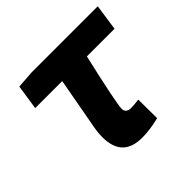

<svg xmlns="http://www.w3.org/2000/svg" viewBox="-141 -699 864 864"><g transform="rotate(-45 291.0 -267.0)"><path d="M180 -117Q180 -143 185 -170L231 -422H59L77 -541L162 -547H582L564 -422H388Q332 -179 332 -145Q332 -130 341 -123.5Q350 -117 364 -117Q384 -117 414 -121L415 -2Q355 13 306 13Q243 13 211.5 -19Q180 -51 180 -117Z"/></g></svg>

Font: Nebula Sans Bold
Style: Regular
Weight: 700
Italic angle: -9°
Designer: Paul D. Hunt for Adobe (as Source Sans)
Foundry: Nebula Entertainment & Broadcasting LLC
Version: Version 1.010